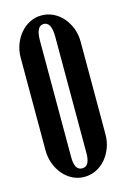

<svg xmlns="http://www.w3.org/2000/svg" viewBox="-112 -763 543 826"><g transform="rotate(-15 159.5 -349.5)"><path d="M26 -556Q26 -588 36.5 -615.5Q47 -643 65 -664Q83 -685 107 -697Q131 -709 159 -709Q187 -709 211.5 -697Q236 -685 254 -664Q272 -643 282.5 -615.5Q293 -588 293 -556V-143Q293 -112 282.5 -84Q272 -56 254 -35Q236 -14 211.5 -2Q187 10 159 10Q131 10 107 -2Q83 -14 65 -35Q47 -56 36.5 -84Q26 -112 26 -143ZM125 -86Q125 -28 159 -28Q193 -28 193 -86V-605Q193 -671 159 -671Q125 -671 125 -605Z"/></g></svg>

Font: Moniqa ExtBd Cond Paragraph
Style: Regular
Weight: 800
Width: 3
Designer: Rajesh Rajput
Foundry: Rajesh Rajput
Version: Version 1.000